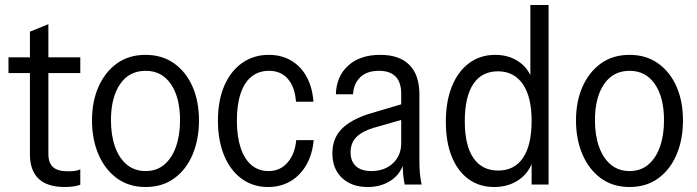

<svg xmlns="http://www.w3.org/2000/svg" viewBox="-20 -740 2797 770"><path d="M241 10Q169 10 134.5 -23.5Q100 -57 100 -121V-613L174 -643V-123Q174 -87 192.5 -70Q211 -53 253 -53Q270 -53 282.5 -55Q295 -57 302 -61V1Q292 5 275.5 7.5Q259 10 241 10ZM14 -447V-510H302V-447Z M564 10Q497 10 449 -25Q401 -60 375 -120.5Q349 -181 349 -257Q349 -334 375.5 -393Q402 -452 449.5 -486Q497 -520 564 -520Q630 -520 678 -486Q726 -452 752 -393Q778 -334 778 -257Q778 -181 752.5 -120.5Q727 -60 679 -25Q631 10 564 10ZM564 -54Q608 -54 638.5 -79.5Q669 -105 685.5 -151Q702 -197 702 -258Q702 -349 665.5 -402.5Q629 -456 564 -456Q498 -456 461.5 -402.5Q425 -349 425 -258Q425 -197 441.5 -151Q458 -105 489 -79.5Q520 -54 564 -54Z M1055 10Q995 10 949.5 -23Q904 -56 879 -116Q854 -176 854 -256Q854 -337 879.5 -396Q905 -455 951 -487.5Q997 -520 1058 -520Q1109 -520 1148 -497Q1187 -474 1210 -431.5Q1233 -389 1237 -332H1167Q1163 -390 1135 -423Q1107 -456 1059 -456Q1018 -456 989 -433Q960 -410 945 -365Q930 -320 930 -256Q930 -193 945 -147.5Q960 -102 988.5 -78Q1017 -54 1057 -54Q1104 -54 1133.5 -88.5Q1163 -123 1168 -178H1238Q1233 -122 1209 -79.5Q1185 -37 1145.5 -13.5Q1106 10 1055 10Z M1603 0Q1599 -18 1597 -39.5Q1595 -61 1595 -90H1589V-364Q1589 -410 1566.5 -433Q1544 -456 1500 -456Q1451 -456 1424.5 -430Q1398 -404 1396 -362H1327Q1329 -434 1376.5 -477Q1424 -520 1505 -520Q1582 -520 1622 -479.5Q1662 -439 1662 -361V-90Q1662 -68 1664 -45.5Q1666 -23 1671 0ZM1455 10Q1390 10 1351.5 -26.5Q1313 -63 1313 -125Q1313 -185 1350.5 -223Q1388 -261 1462 -284L1607 -327V-264L1477 -227Q1432 -213 1409 -190Q1386 -167 1386 -129Q1386 -93 1407.5 -73.5Q1429 -54 1470 -54Q1522 -54 1555.5 -85Q1589 -116 1589 -166L1601 -91Q1587 -42 1547.5 -16Q1508 10 1455 10Z M2112 0V-111L2120 -105Q2105 -50 2062.5 -20Q2020 10 1962 10Q1902 10 1858.5 -22Q1815 -54 1791.5 -112.5Q1768 -171 1768 -251Q1768 -334 1792.5 -394Q1817 -454 1861.5 -487Q1906 -520 1966 -520Q2025 -520 2067 -488Q2109 -456 2121 -396L2107 -391V-720H2180V0ZM1978 -56Q2043 -56 2077.5 -107Q2112 -158 2112 -255Q2112 -352 2076.5 -403Q2041 -454 1977 -454Q1912 -454 1878 -403Q1844 -352 1844 -254Q1844 -157 1878.5 -106.5Q1913 -56 1978 -56Z M2505 10Q2438 10 2390 -25Q2342 -60 2316 -120.5Q2290 -181 2290 -257Q2290 -334 2316.5 -393Q2343 -452 2390.5 -486Q2438 -520 2505 -520Q2571 -520 2619 -486Q2667 -452 2693 -393Q2719 -334 2719 -257Q2719 -181 2693.5 -120.5Q2668 -60 2620 -25Q2572 10 2505 10ZM2505 -54Q2549 -54 2579.5 -79.5Q2610 -105 2626.5 -151Q2643 -197 2643 -258Q2643 -349 2606.5 -402.5Q2570 -456 2505 -456Q2439 -456 2402.5 -402.5Q2366 -349 2366 -258Q2366 -197 2382.5 -151Q2399 -105 2430 -79.5Q2461 -54 2505 -54Z"/></svg>

Font: Instrument Sans SemiCondensed
Style: Regular
Weight: 400
Width: 4
Designer: Rodrigo Fuenzalida
Foundry: fragTYPE
Version: Version 1.000;gftools[0.9.28]